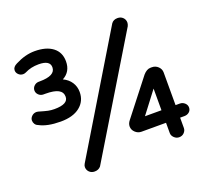

<svg xmlns="http://www.w3.org/2000/svg" viewBox="-127 -867 1124 1050"><g transform="rotate(-20 435.0 -342.0)"><path d="M210 -10Q210 -19 216 -29L620 -698Q632 -715 656 -715Q675 -715 687 -703Q699 -691 699 -674Q699 -665 694 -654L289 15Q276 31 253 31Q234 31 222 19Q210 7 210 -10ZM64 -384 72 -383 76 -382Q110 -372 126.5 -368.5Q143 -365 163 -365Q243 -365 243 -408Q243 -435 219 -448Q195 -461 144 -461H133Q117 -461 105.5 -472Q94 -483 94 -498Q94 -513 105.5 -524Q117 -535 133 -535H138Q230 -535 230 -584Q230 -625 164 -625Q119 -625 84 -607Q76 -603 67 -603Q52 -603 41 -613.5Q30 -624 30 -638Q30 -658 55 -670Q113 -700 168 -700Q235 -700 273 -671Q311 -642 311 -589Q311 -529 261 -502Q291 -488 307.5 -463Q324 -438 324 -406Q324 -353 284 -321Q244 -289 172 -289Q93 -289 48 -314Q37 -318 31 -327.5Q25 -337 25 -348Q25 -362 36.5 -373Q48 -384 64 -384ZM529 -168 690 -374Q711 -398 733 -398H741Q762 -398 777 -383.5Q792 -369 792 -349V-159H817Q833 -159 845 -148Q857 -137 857 -122Q857 -106 845.5 -96Q834 -86 817 -86H792V-26Q792 -11 780.5 1Q769 13 751 13Q735 13 722.5 1Q710 -11 710 -26V-86H567Q547 -86 531.5 -100.5Q516 -115 516 -135Q516 -152 529 -168ZM710 -159V-285L614 -159Z"/></g></svg>

Font: 寒蝉全圆体 Bold
Style: Regular
Weight: 700
Designer: Warren2060
      Designed by Motoya company      

      [Varela Round]
      Joe Prince(Latin component); Avraham Cornf
Foundry: ChillType
Version: Version 3.200